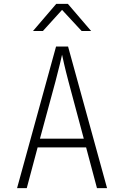

<svg xmlns="http://www.w3.org/2000/svg" viewBox="-20 -970 640 990"><path d="M150 -810H201L300 -919L401 -810H450L330 -950H270ZM68 0H118L174 -210H424L480 0H532L331 -730H269ZM186 -255 266 -550C285 -622 297 -673 300 -688C303 -673 314 -622 333 -550L412 -255Z"/></svg>

Font: JetBrains Mono Thin
Style: Regular
Weight: 100
Monospace: yes
Designer: Philipp Nurullin, Konstantin Bulenkov
Foundry: JetBrains
Version: Version 2.305